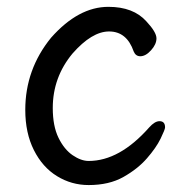

<svg xmlns="http://www.w3.org/2000/svg" viewBox="-20 -512 540 556"><path d="M236.8 23.9Q187 23.9 145 -2Q103 -27.8 78.1 -77.4Q53.2 -127 53.2 -193.8Q53.2 -311 127.9 -402.8Q207 -492.2 293.9 -492.2Q366.2 -492.2 403.8 -450.2Q433.1 -418.9 433.1 -400.9Q433.1 -383.8 417.5 -366.5Q401.9 -349.1 386.2 -349.1Q373 -349.1 367.2 -362.8Q347.2 -420.9 295.9 -420.9Q246.1 -420.9 189.9 -356.9Q132.8 -288.1 132.8 -199.2Q132.8 -147 149.4 -113Q166 -79.1 190.4 -62.5Q214.8 -45.9 236.8 -45.9Q326.2 -45.9 412.1 -143.1Q428.2 -161.1 441.9 -161.1Q458 -161.1 458 -143.1Q458 -137.2 445.1 -110.6Q432.1 -84 405.5 -53.5Q378.9 -22.9 337.4 0.5Q295.9 23.9 236.8 23.9Z"/></svg>

Font: LXGW WenKai Mono GB Screen
Style: Regular
Weight: 400
Monospace: yes
Designer: LXGW / Fontworks Inc.
Foundry: LXGW / Fontworks Inc.
Version: Version 1.510;January 18,2025